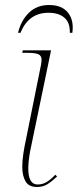

<svg xmlns="http://www.w3.org/2000/svg" viewBox="-20 -737 311 767"><path d="M128 10Q95 10 82 -12.5Q69 -35 69 -70Q69 -96 73.5 -125Q78 -154 84 -181L144 -479Q145 -485 145.5 -490Q146 -495 146 -499Q146 -514 134 -520Q122 -526 88 -526H69L71 -536H184L100 -131Q96 -108 94.5 -92Q93 -76 93 -64Q93 0 130 0Q150 0 166.5 -10Q183 -20 201 -39L208 -32Q188 -13 170 -1.5Q152 10 128 10ZM52 -606Q64 -655 95.5 -686Q127 -717 176 -717Q227 -717 251.5 -686.5Q276 -656 269 -606H259Q260 -647 237 -666.5Q214 -686 174 -686Q94 -686 62 -606Z"/></svg>

Font: Noto Serif Display SemiCondensed Thin
Style: Italic
Weight: 100
Width: 4
Italic angle: -12°
Designer: Monotype Design Team
Foundry: Monotype Imaging Inc.
Version: Version 2.009